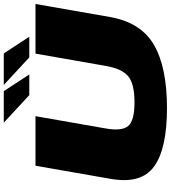

<svg xmlns="http://www.w3.org/2000/svg" viewBox="34 -912 882 990"><g transform="rotate(-90 475.0 -417.0)"><path d="M412.5 3Q622.5 3 738 -63.8Q853.5 -130.5 882 -289L949.5 -675H693.5L630 -312Q615.5 -229.5 576.8 -197Q538 -164.5 442.5 -164.5Q347.5 -164.5 320.2 -197.2Q293 -230 307.5 -312L371 -675H115.5L48 -289Q19.5 -130.5 111.2 -63.8Q203 3 412.5 3ZM674 -707H780.5L694.5 -838.5H532ZM479.5 -707H586L500 -838.5H337.5Z"/></g></svg>

Font: Anybody Expanded Black
Style: Italic
Weight: 900
Width: 7
Italic angle: -10°
Version: Version 1.113;gftools[0.9.25]